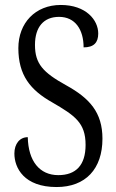

<svg xmlns="http://www.w3.org/2000/svg" viewBox="-20 -744 468 774"><path d="M208 10C325 10 393 -63 393 -185C393 -291 341 -348 247 -400C153 -452 121 -487 121 -563C121 -635 156 -676 218 -676C283 -676 317 -625 317 -553C358 -553 376 -572 376 -609C376 -663 327 -724 225 -724C122 -724 54 -651 54 -550C54 -441 102 -381 191 -331C282 -278 325 -249 325 -160C325 -78 286 -38 215 -38C140 -38 94 -94 92 -191C60 -191 38 -165 38 -125C38 -67 77 10 208 10Z"/></svg>

Font: Noto Serif Armenian ExtraCondensed Medium
Style: Regular
Weight: 500
Width: 2
Designer: Monotype Design Team
Foundry: Monotype Imaging Inc.
Version: Version 2.008